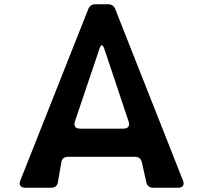

<svg xmlns="http://www.w3.org/2000/svg" viewBox="-20 -880 954 900"><path d="M469 -651Q457 -685 446 -651L331 -310Q326 -295 332.5 -286Q339 -277 355 -277H559Q575 -277 581.5 -286Q588 -295 583 -310ZM394 -838Q403 -860 427 -860H487Q511 -860 520 -838L838 -33Q844 -18 837.5 -9Q831 0 815 0H698Q672 0 666 -25L645 -119Q639 -145 613 -145H301Q273 -145 268 -122L251 -24Q246 0 219 0H99Q82 0 75.5 -9Q69 -18 75 -33Z"/></svg>

Font: OpenDyslexic 3
Style: Regular
Weight: 400
Designer: Abelardo Gonzalez
Version: Version 1.000;PS 001.001;hotconv 1.0.56